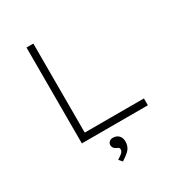

<svg xmlns="http://www.w3.org/2000/svg" viewBox="-212 -842 1133 1214"><g transform="rotate(-30 354.5 -235.5)"><path d="M162 0V-700H212V-50H644V0ZM330 229 309 205Q325 195 335.5 187Q346 179 351 171.5Q356 164 356 156Q356 145 349 141Q342 137 334 133Q325 129 318.5 120.5Q312 112 312 100Q312 86 322.5 76.5Q333 67 348 67Q375 67 391 83Q407 99 407 128Q407 145 401.5 160Q396 175 385.5 186Q375 197 361 207.5Q347 218 330 229Z"/></g></svg>

Font: Lexend Mega ExtraLight
Style: Regular
Weight: 250
Version: Version 1.007